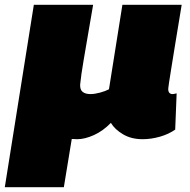

<svg xmlns="http://www.w3.org/2000/svg" viewBox="-50 -570 791 800"><path d="M-30 210 91 -550H338Q324 -468 314.5 -413Q305 -358 299 -322.5Q293 -287 289.5 -263Q286 -239 284 -218Q283 -196 294.5 -187Q306 -178 327 -178Q344 -178 366.5 -184Q389 -190 404 -198L460 -550H707Q690 -448 679.5 -383Q669 -318 663 -281Q657 -244 654.5 -227Q652 -210 651.5 -205Q651 -200 651 -199Q651 -188 656 -183Q661 -178 668 -178Q670 -178 674 -178.5Q678 -179 686 -181L680 -30Q653 -11 616.5 -0.5Q580 10 544 10Q497 10 462.5 -10.5Q428 -31 412 -58Q379 -24 341 -7Q303 10 272 10Q266 10 260 9.5Q254 9 249 9L216 210Z"/></svg>

Font: Georama Expanded Black
Style: Italic
Weight: 900
Width: 7
Italic angle: -9°
Designer: Jean-Baptiste Levee
Foundry: Production Type
Version: Version 1.000